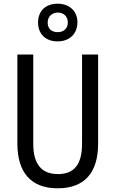

<svg xmlns="http://www.w3.org/2000/svg" viewBox="-20 -1009 625 1039"><path d="M292 -785C356 -785 399 -826 399 -889C399 -950 354 -989 292 -989C227 -989 186 -950 186 -887C186 -825 227 -785 292 -785ZM293 -835C257 -835 238 -855 238 -887C238 -919 261 -941 293 -941C326 -941 347 -919 347 -887C347 -855 325 -835 293 -835ZM511 -232V-714H424V-232C424 -121 383 -67 294 -67C206 -67 160 -119 160 -231V-714H74V-232C74 -73 150 10 292 10C438 10 511 -75 511 -232Z"/></svg>

Font: Noto Sans Malayalam Condensed
Style: Regular
Weight: 400
Width: 3
Designer: Jelle Bosma - Monotype Design Team
Foundry: Monotype Imaging Inc.
Version: Version 2.104